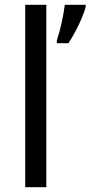

<svg xmlns="http://www.w3.org/2000/svg" viewBox="-20 -780 377 800"><path d="M85 0H173V-760H85ZM337 -751V-760H250C245 -717 230 -650 217 -612V-600H265C295 -644 328 -715 337 -751Z"/></svg>

Font: Noto Sans Math
Style: Regular
Weight: 400
Designer: Monotype Design Team, Delve Withrington, Jeff Kellem
Foundry: Monotype Imaging Inc., Delve Fonts LLC
Version: Version 3.000